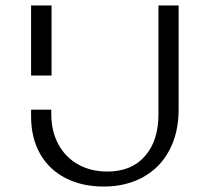

<svg xmlns="http://www.w3.org/2000/svg" viewBox="-20 -678 769 704"><path d="M168 -260Q168 -197 194 -149Q220 -101 266.5 -75Q313 -49 374 -49Q462 -49 511.5 -105.5Q561 -162 561 -259V-658H635V-277Q635 -192 601.5 -128Q568 -64 505.5 -29Q443 6 360 6Q281 6 220.5 -25Q160 -56 127 -114Q94 -172 94 -251V-276H168ZM94 -658H169V-401H94Z"/></svg>

Font: Ysabeau
Style: Regular
Weight: 400
Designer: Christian Thalmann (Catharsis Fonts)
Version: Version 0.003